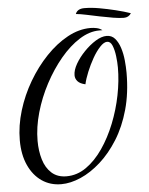

<svg xmlns="http://www.w3.org/2000/svg" viewBox="-60 -875 786 1011"><g transform="rotate(-5 333.0 -369.5)"><path d="M223 87Q165 87 120.5 56.5Q76 26 50.5 -30Q25 -86 25 -162Q25 -239 49 -318Q73 -397 115 -468.5Q157 -540 211 -596.5Q265 -653 325.5 -686Q386 -719 447 -719Q463 -719 479.5 -715.5Q496 -712 509 -702Q502 -702 498.5 -702Q495 -702 492 -702Q440 -702 387 -668.5Q334 -635 286 -577.5Q238 -520 200 -448.5Q162 -377 140 -300Q118 -223 118 -151Q118 -98 131.5 -52.5Q145 -7 175.5 20.5Q206 48 254 48Q310 48 358.5 14Q407 -20 446.5 -77.5Q486 -135 514.5 -206.5Q543 -278 558 -353.5Q573 -429 573 -499Q573 -527 569 -559.5Q565 -592 555.5 -615.5Q546 -639 528 -639Q511 -639 490 -616.5Q469 -594 450 -560.5Q431 -527 416 -490.5Q401 -454 395 -426Q367 -432 354.5 -446Q342 -460 342 -478Q342 -505 360.5 -537.5Q379 -570 408.5 -600.5Q438 -631 469.5 -650.5Q501 -670 528 -670Q555 -670 572 -650.5Q589 -631 599 -600Q609 -569 612.5 -533.5Q616 -498 616 -468Q616 -361 591.5 -273.5Q567 -186 525 -119Q483 -52 431.5 -6Q380 40 326 63.5Q272 87 223 87ZM627 -757Q605 -757 571.5 -762.5Q538 -768 501.5 -775.5Q465 -783 432.5 -790Q400 -797 377 -799Q387 -826 424 -826Q461 -826 503 -818.5Q545 -811 588 -800.5Q631 -790 666 -778Q653 -757 627 -757Z"/></g></svg>

Font: Dancing Script Medium
Style: Regular
Weight: 500
Designer: Pablo Impallari
Foundry: Pablo Impallari
Version: Version 2.000